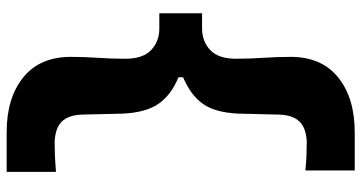

<svg xmlns="http://www.w3.org/2000/svg" viewBox="-266 -644 1050 557"><g transform="rotate(90 258.5 -366.0)"><path d="M364.3 139.2Q264.6 139.2 205.1 91.1Q145.5 43 145.5 -46.9Q145.5 -86.9 148.2 -126Q150.9 -165 150.9 -205.1Q150.9 -256.3 125.7 -280Q100.6 -303.7 63 -303.7H19V-427.7H63Q100.6 -427.7 125.7 -451.4Q150.9 -475.1 150.9 -525.9Q150.9 -565.9 148.2 -605.2Q145.5 -644.5 145.5 -684.6Q145.5 -774.4 205.1 -822.5Q264.6 -870.6 364.3 -870.6H475.1V-727.5Q449.2 -730 427.7 -730.7Q406.2 -731.4 391.6 -731.4Q351.6 -729.5 333 -710.2Q314.5 -690.9 313 -652.3L310.1 -532.7Q307.1 -466.3 282.2 -430.7Q257.3 -395 204.6 -372.6V-359.4Q257.3 -337.4 282.2 -300.5Q307.1 -263.7 310.1 -198.2L313 -78.6Q314.5 -40 333 -21Q351.6 -2 391.6 0Q405.8 0 428 -0.7Q450.2 -1.5 479 -3.9V139.2Z"/></g></svg>

Font: Pinar DS4-Bold
Style: Regular
Weight: 700
Designer: Amin Abedi
Version: Version 2.000